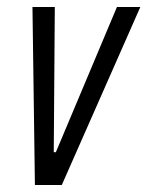

<svg xmlns="http://www.w3.org/2000/svg" viewBox="-20 -530 422 550"><path d="M80 0 73 -510H137L134 -94H140L315 -510H382L157 0Z"/></svg>

Font: Saira ExtraCondensed
Style: Italic
Weight: 400
Width: 2
Italic angle: -12°
Designer: Hector Gatti with collaboration of the Omnibus-Type team
Foundry: Omnibus-Type
Version: Version 1.101